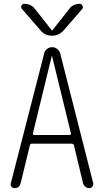

<svg xmlns="http://www.w3.org/2000/svg" viewBox="-20 -975 540 995"><path d="M338.9 -928.7Q357.4 -955.1 393.6 -955.1Q402.3 -955.1 407.2 -945.3Q412.1 -935.5 406.2 -928.7L311.5 -819.3Q286.1 -790 249 -790Q211.9 -790 188.5 -819.3L93.8 -928.7Q86.9 -935.5 91.3 -945.3Q95.7 -955.1 106.4 -955.1Q141.6 -955.1 161.1 -928.7L248 -818.4Q249 -817.4 250 -817.4L252 -818.4ZM150.4 -283.2Q149.4 -280.3 151.4 -277.8Q153.3 -275.4 157.2 -275.4H340.8Q343.8 -275.4 345.7 -277.8Q347.7 -280.3 347.7 -283.2L250 -683.6Q250 -684.6 249 -684.6Q248 -684.6 248 -683.6ZM55.7 0Q45.9 0 39.6 -7.3Q33.2 -14.6 36.1 -25.4L209 -698.2Q211.9 -711.9 223.6 -721.2Q235.4 -730.5 250 -730.5Q264.6 -730.5 276.4 -721.2Q288.1 -711.9 292 -698.2L462.9 -26.4Q464.8 -16.6 459 -8.3Q453.1 0 443.4 0Q431.6 0 422.4 -7.3Q413.1 -14.6 410.2 -26.4L363.3 -221.7Q361.3 -229.5 351.6 -230.5H146.5Q136.7 -230.5 134.8 -221.7L86.9 -25.4Q80.1 0 55.7 0Z"/></svg>

Font: Rounded-X Mgen+ 1m light
Style: Regular
Weight: 200
Designer: [Source Han Sans]
Ryoko NISHIZUKA  (kana & ideographs); Paul D. Hunt (Latin, Greek & Cyrillic); Wenlong ZHANG  (bopomofo
Version: Version 1.059.20150602